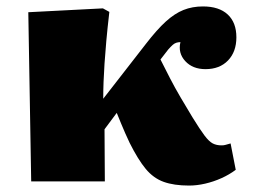

<svg xmlns="http://www.w3.org/2000/svg" viewBox="-20 -564 795 597"><path d="M568 13Q521 13 489 1.5Q457 -10 433 -39Q409 -68 383 -120Q376 -135 369.5 -149.5Q363 -164 356.5 -180Q350 -196 343 -213L305 -162L306 0H77L68 -526L300 -538L320 -527Q314 -475 310.5 -436Q307 -397 305 -366.5Q303 -336 302 -309.5Q301 -283 301 -257L434 -428Q468 -472 495.5 -497Q523 -522 550.5 -533Q578 -544 611 -544Q661 -544 688 -519Q715 -494 715 -448Q715 -403 689 -376Q663 -349 619 -349Q579 -349 556 -374Q533 -399 541 -433Q534 -433 528 -431Q522 -429 516.5 -424Q511 -419 503 -410L479 -379Q494 -349 509 -320Q524 -291 541 -262Q558 -233 578 -200Q602 -161 616 -142.5Q630 -124 641.5 -118Q653 -112 669 -112Q676 -112 681 -113.5Q686 -115 697 -118L713 -36Q693 -21 668.5 -10Q644 1 618 7Q592 13 568 13Z"/></svg>

Font: Literata Variable Black
Style: Regular
Weight: 900
Designer: Latin by Veronika Burian and Jose Scaglione. Greek by Irene Vlachou. Cyrillic by Vera Evstafieva.
Foundry: TypeTogether
Version: Version 3.021